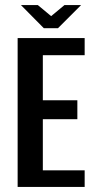

<svg xmlns="http://www.w3.org/2000/svg" viewBox="-20 -742 377 762"><path d="M50 0V-591H316V-523H150V-344H287V-269H150V-66H316V0ZM154 -630 63 -722H130L183 -678L236 -722H302L210 -630Z"/></svg>

Font: Alumni Sans Thin SemiBold
Style: Regular
Weight: 600
Version: Version 1.018